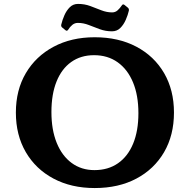

<svg xmlns="http://www.w3.org/2000/svg" viewBox="-20 -953 975 986"><path d="M466.3 12.7Q346.1 12.7 254.7 -35.9Q163.3 -84.5 112.4 -171.9Q61.5 -259.3 61.5 -374.9Q61.5 -490.4 112.6 -577.2Q163.7 -664 255 -712.8Q346.4 -761.7 466.3 -761.7Q588.4 -761.7 680.1 -713.3Q771.9 -664.8 822.7 -577.6Q873.4 -490.3 873.4 -375.1Q873.4 -258.8 822.6 -171.5Q771.7 -84.2 680.3 -35.8Q588.9 12.7 466.3 12.7ZM465 -79.4Q535.5 -79.4 586 -114.6Q636.6 -149.8 663.7 -215.3Q690.8 -280.9 690.8 -371.6Q690.8 -463.4 663.1 -530Q635.4 -596.7 584.4 -633.1Q533.4 -669.6 462.9 -669.6Q395 -669.6 345.8 -634.6Q296.6 -599.6 270.4 -534.4Q244.1 -469.2 244.1 -377.3Q244.1 -286.3 271.2 -219.5Q298.2 -152.8 348 -116.1Q397.9 -79.4 465 -79.4ZM300.6 -810.7Q292.2 -816.7 294.6 -826.9Q300 -850.1 310.7 -874.4Q321.3 -898.8 338.5 -915.9Q355.6 -932.9 380.7 -932.9Q414.4 -932.9 443.6 -922Q472.7 -911.1 500.3 -900.2Q528 -889.3 555.9 -889.3Q571.9 -889.3 583.7 -899.7Q595.5 -910.2 606.1 -925.8Q611.2 -933.8 619.2 -927.8L636.2 -914Q643.4 -908.4 641.8 -898.4Q636.8 -876.2 625.9 -851.3Q615 -826.3 597.9 -809.3Q580.8 -792.2 555.1 -792.2Q522 -792.2 492.8 -802.9Q463.7 -813.6 436.1 -824.5Q408.4 -835.4 379.9 -835.4Q363.9 -835.4 351.6 -825.4Q339.3 -815.3 329.6 -799.8Q324 -791.9 316.8 -797.5Z"/></svg>

Font: Hahmlet
Style: Regular
Weight: 400
Designer: Minjoo Ham & Mark Frömberg
Foundry: hypertype
Version: Version 1.002